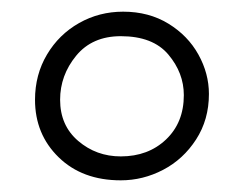

<svg xmlns="http://www.w3.org/2000/svg" viewBox="-20 -872 418 329"><path d="M40 -701Q40 -744 60.5 -778.5Q81 -813 115.5 -832.5Q150 -852 191 -852Q235 -852 268.5 -831.5Q302 -811 320 -778.5Q338 -746 338 -711Q338 -667 316 -633Q294 -599 259.5 -581Q225 -563 187 -563Q121 -563 80.5 -602.5Q40 -642 40 -701ZM295 -709Q295 -747 268.5 -778.5Q242 -810 187 -810Q138 -810 110.5 -776.5Q83 -743 83 -701Q83 -657 114 -630.5Q145 -604 187 -604Q234 -604 264.5 -633Q295 -662 295 -709Z"/></svg>

Font: Mali Light
Style: Regular
Weight: 300
Designer: Kitiyaporn Chalermlarp | Katatrad Aksorn Co.,Ltd.
Foundry: Cadson Demak Co.,Ltd.
Version: Version 1.000; ttfautohint (v1.6)